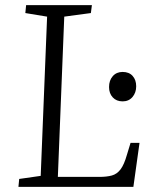

<svg xmlns="http://www.w3.org/2000/svg" viewBox="-20 -730 597 750"><path d="M55 -31 139 -43 164 -665 79 -679 82 -710H339L335 -679L231 -665L206 -39H368Q397 -39 417 -44.5Q437 -50 451 -68.5Q465 -87 476 -126L490 -172H525L501 0H52ZM406 -390Q406 -416 420.5 -432.5Q435 -449 459 -449Q484 -449 498 -433.5Q512 -418 512 -393Q512 -368 497.5 -351Q483 -334 459 -334Q435 -334 420.5 -349.5Q406 -365 406 -390Z"/></svg>

Font: Literata 36pt Light
Style: Italic
Weight: 300
Italic angle: -2°
Designer: Latin by Veronika Burian and Jose Scaglione. Greek by Irene Vlachou. Cyrillic by Vera Evstafieva
Foundry: TypeTogether
Version: Version 3.002